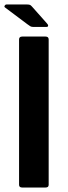

<svg xmlns="http://www.w3.org/2000/svg" viewBox="-20 -836 301 856"><path d="M197 -12Q197 0 183 0H79Q65 0 65 -12V-660Q65 -673 79 -673H183Q197 -673 197 -660ZM127 -716Q120 -716 115 -719Q110 -722 102 -728L2 -803Q-2 -806 1 -811Q4 -816 8 -816H101Q111 -816 115 -813.5Q119 -811 125 -804L189 -732Q195 -726 194.5 -721Q194 -716 187 -716Z"/></svg>

Font: Glory
Style: Bold
Weight: 700
Designer: Robert Leuschke
Foundry: Robert Leuschke
Version: Version 1.011